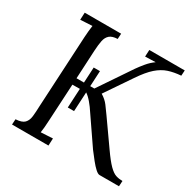

<svg xmlns="http://www.w3.org/2000/svg" viewBox="-156 -855 1008 1009"><g transform="rotate(30 348.5 -350.0)"><path d="M41 0 43 -33Q81 -35 96 -50.5Q111 -66 114 -93.5Q117 -121 118 -156L141 -588Q142 -608 144 -626.5Q146 -645 148 -660Q130 -659 112 -658Q94 -657 76 -656L78 -700H299L297 -667Q265 -666 249.5 -652.5Q234 -639 229 -614.5Q224 -590 222 -554L213 -380H321L454 -577Q468 -597 487.5 -620.5Q507 -644 531 -661Q515 -660 499.5 -660Q484 -660 468 -659L470 -700H685L683 -667Q641 -664 607.5 -653Q574 -642 542.5 -614.5Q511 -587 474 -532L368 -376Q396 -359 413 -336.5Q430 -314 446 -291L551 -142Q586 -92 609.5 -68.5Q633 -45 652 -39Q671 -33 692 -33L690 0H572Q562 0 546.5 -14Q531 -28 513 -50.5Q495 -73 476 -98L365 -260Q349 -285 330 -307.5Q311 -330 294 -341L211 -340L199 -119Q198 -92 196 -72.5Q194 -53 192 -40Q210 -41 228 -42Q246 -43 264 -44L262 0ZM250 -224 263 -474H301L288 -224Z"/></g></svg>

Font: Lora Italic
Style: Italic
Weight: 400
Italic angle: -3°
Designer: Olga Karpushina, Alexei Vanyashin (Cyrillic)
Foundry: Cyreal
Version: Version 2.210; ttfautohint (v1.8.1.43-b0c9)